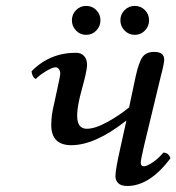

<svg xmlns="http://www.w3.org/2000/svg" viewBox="-20 -614 592 644"><path d="M382.8 -113.8 403.8 -209H402.8Q298.8 -127 219.2 -127Q151.9 -127 151.9 -194.8Q151.9 -228 161.1 -264.2L172.9 -318.8Q182.1 -359.9 182.1 -367.2Q182.1 -376 177.7 -382.1Q173.3 -388.2 166 -388.2Q155.3 -388.2 133.1 -374.5Q110.8 -360.8 100.1 -349.1Q93.8 -352.1 89.8 -359.9Q85.9 -367.7 85.9 -375Q146.5 -437 234.9 -437Q252.4 -437 262.2 -426Q272 -415 272 -396Q272 -377 253.9 -312L248 -289.1Q238.8 -251 238.8 -226.1Q238.8 -182.1 271 -182.1Q299.8 -182.1 341.6 -205.6Q383.3 -229 413.1 -253.9L435.1 -357.9Q445.8 -406.2 458.3 -423.1Q470.7 -439.9 497.1 -439.9Q530.8 -439.9 530.8 -414.1Q530.8 -400.9 518.1 -353L462.9 -124Q452.1 -77.1 452.1 -68.8Q452.1 -56.2 462.9 -56.2Q471.7 -56.2 491 -68.6Q510.3 -81.1 527.8 -102.1Q545.4 -102.1 551.8 -83Q481.9 9.8 407.2 9.8Q386.2 9.8 376.7 0.5Q367.2 -8.8 367.2 -22.9Q367.2 -44.9 382.8 -113.8ZM397.9 -511.5Q383.8 -525.9 383.8 -545.9Q383.8 -565.9 397.9 -580.1Q412.1 -594.2 432.1 -594.2Q452.1 -594.2 466.1 -580.1Q480 -565.9 480 -545.9Q480 -525.9 466.1 -511.5Q452.1 -497.1 432.1 -497.1Q412.1 -497.1 397.9 -511.5ZM235.1 -511.5Q221.2 -525.9 221.2 -545.9Q221.2 -565.9 235.1 -580.1Q249 -594.2 269 -594.2Q289.1 -594.2 303 -580.1Q316.9 -565.9 316.9 -545.9Q316.9 -525.9 303 -511.5Q289.1 -497.1 269 -497.1Q249 -497.1 235.1 -511.5Z"/></svg>

Font: Common Serif News
Style: Italic
Weight: 450
Italic angle: -12°
Designer: Philipp H. Poll, Khaled Hosny
Foundry: Stefan Peev, Context Ltd.
Version: Version 1.026